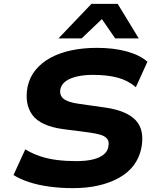

<svg xmlns="http://www.w3.org/2000/svg" viewBox="-20 -964 811 995"><path d="M357 11Q294 11 235.5 3Q177 -5 130 -20.5Q83 -36 50 -57L111 -190Q145 -169 186 -155Q227 -141 274.5 -135Q322 -129 374 -129Q425 -129 460.5 -137.5Q496 -146 516.5 -162.5Q537 -179 541 -201Q547 -228 537 -242.5Q527 -257 504 -264.5Q481 -272 445 -277L306 -295Q190 -311 148 -368Q106 -425 123 -515Q134 -565 165 -602.5Q196 -640 243.5 -665.5Q291 -691 351.5 -703.5Q412 -716 482 -716Q571 -716 638.5 -697Q706 -678 744 -644L684 -512Q644 -547 590 -561.5Q536 -576 461 -576Q415 -576 378.5 -567.5Q342 -559 320.5 -543Q299 -527 293 -503Q287 -471 309 -452.5Q331 -434 389 -426L523 -407Q637 -391 684 -340Q731 -289 712 -194Q701 -144 672 -106Q643 -68 596 -42Q549 -16 489.5 -2.5Q430 11 357 11ZM283 -765 454 -944H590L699 -765H577L508 -865L403 -765Z"/></svg>

Font: Nunito Sans 7pt SemiExpanded ExtraBold
Style: Italic
Weight: 800
Width: 6
Italic angle: -9°
Designer: Vernon Adams
Foundry: Vernon Adams
Version: Version 3.101;gftools[0.9.27]